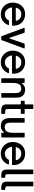

<svg xmlns="http://www.w3.org/2000/svg" viewBox="1860 -2662 814 4573"><g transform="rotate(90 2266.5 -376.0)"><path d="M43 -276Q43 -352 74.5 -419Q106 -486 168 -527Q230 -568 317 -568Q391 -568 453.5 -536Q516 -504 554 -440.5Q592 -377 592 -286V-269Q592 -256 579 -256H168Q162 -256 159 -252.5Q156 -249 157 -243Q161 -219 171 -196Q191 -145 231 -115Q271 -85 322 -85Q372 -85 408.5 -109.5Q445 -134 464 -174Q468 -183 478 -183H567Q574 -183 577 -180Q580 -177 579 -172Q550 -90 484.5 -39.5Q419 11 320 11Q239 11 176 -26.5Q113 -64 78 -129.5Q43 -195 43 -276ZM463 -345Q470 -345 473 -348.5Q476 -352 475 -359Q469 -384 461 -398Q441 -436 403.5 -456.5Q366 -477 321 -477Q274 -477 238 -456.5Q202 -436 181 -398Q170 -379 165 -359Q165 -358 164.5 -357Q164 -356 165 -355Q165 -345 177 -345Z M856 0Q844 0 840 -10L644 -542Q643 -544 643 -547Q643 -551 646.5 -554Q650 -557 655 -557H747Q758 -557 762 -547L880 -200Q883 -192 889 -192Q894 -192 897 -200L1018 -547Q1021 -557 1033 -557H1124Q1131 -557 1133.5 -553Q1136 -549 1134 -542L937 -10Q934 0 923 0Z M1187 -276Q1187 -352 1218.5 -419Q1250 -486 1312 -527Q1374 -568 1461 -568Q1535 -568 1597.5 -536Q1660 -504 1698 -440.5Q1736 -377 1736 -286V-269Q1736 -256 1723 -256H1312Q1306 -256 1303 -252.5Q1300 -249 1301 -243Q1305 -219 1315 -196Q1335 -145 1375 -115Q1415 -85 1466 -85Q1516 -85 1552.5 -109.5Q1589 -134 1608 -174Q1612 -183 1622 -183H1711Q1718 -183 1721 -180Q1724 -177 1723 -172Q1694 -90 1628.5 -39.5Q1563 11 1464 11Q1383 11 1320 -26.5Q1257 -64 1222 -129.5Q1187 -195 1187 -276ZM1607 -345Q1614 -345 1617 -348.5Q1620 -352 1619 -359Q1613 -384 1605 -398Q1585 -436 1547.5 -456.5Q1510 -477 1465 -477Q1418 -477 1382 -456.5Q1346 -436 1325 -398Q1314 -379 1309 -359Q1309 -358 1308.5 -357Q1308 -356 1309 -355Q1309 -345 1321 -345Z M1858 0Q1845 0 1845 -13V-544Q1845 -557 1858 -557H1942Q1955 -557 1955 -544V-503Q1955 -492 1961 -492Q1966 -492 1970 -498Q2003 -536 2037.5 -552Q2072 -568 2113 -568Q2238 -568 2282 -478Q2299 -445 2303 -410.5Q2307 -376 2307 -328V-13Q2307 0 2294 0H2210Q2197 0 2197 -13V-329Q2197 -414 2168 -447Q2141 -475 2090 -475Q2029 -475 1996 -437Q1974 -413 1964.5 -372Q1955 -331 1955 -261V-13Q1955 0 1942 0Z M2598 0Q2533 0 2500 -30Q2467 -60 2467 -131V-452Q2467 -465 2454 -465H2394Q2381 -465 2381 -478V-544Q2381 -557 2394 -557H2454Q2467 -557 2467 -570V-750Q2467 -763 2480 -763H2564Q2577 -763 2577 -750V-570Q2577 -557 2590 -557H2680Q2693 -557 2693 -544V-478Q2693 -465 2680 -465H2590Q2577 -465 2577 -452V-160Q2577 -125 2587 -109Q2597 -93 2633 -93H2679Q2692 -93 2692 -80V-13Q2692 0 2679 0Z M2816 -80Q2803 -106 2797.5 -140Q2792 -174 2792 -229V-544Q2792 -557 2805 -557H2889Q2902 -557 2902 -544V-228Q2902 -143 2931 -110Q2957 -82 3009 -82Q3069 -82 3102 -120Q3124 -144 3134 -185Q3144 -226 3144 -296V-544Q3144 -557 3157 -557H3241Q3254 -557 3254 -544V-13Q3254 0 3241 0H3157Q3144 0 3144 -13V-54Q3144 -64 3137 -64Q3133 -64 3127 -57Q3095 -21 3061 -5Q3027 11 2985 11Q2863 11 2816 -80Z M3363 -276Q3363 -352 3394.5 -419Q3426 -486 3488 -527Q3550 -568 3637 -568Q3711 -568 3773.5 -536Q3836 -504 3874 -440.5Q3912 -377 3912 -286V-269Q3912 -256 3899 -256H3488Q3482 -256 3479 -252.5Q3476 -249 3477 -243Q3481 -219 3491 -196Q3511 -145 3551 -115Q3591 -85 3642 -85Q3692 -85 3728.5 -109.5Q3765 -134 3784 -174Q3788 -183 3798 -183H3887Q3894 -183 3897 -180Q3900 -177 3899 -172Q3870 -90 3804.5 -39.5Q3739 11 3640 11Q3559 11 3496 -26.5Q3433 -64 3398 -129.5Q3363 -195 3363 -276ZM3783 -345Q3790 -345 3793 -348.5Q3796 -352 3795 -359Q3789 -384 3781 -398Q3761 -436 3723.5 -456.5Q3686 -477 3641 -477Q3594 -477 3558 -456.5Q3522 -436 3501 -398Q3490 -379 3485 -359Q3485 -358 3484.5 -357Q3484 -356 3485 -355Q3485 -345 3497 -345Z M4150 0Q4085 0 4052 -30Q4019 -60 4019 -131V-750Q4019 -763 4032 -763H4116Q4129 -763 4129 -750V-158Q4129 -123 4140 -108Q4151 -93 4185 -93H4203Q4216 -93 4216 -80V-13Q4216 0 4203 0Z M4439 0Q4374 0 4341 -30Q4308 -60 4308 -131V-750Q4308 -763 4321 -763H4405Q4418 -763 4418 -750V-158Q4418 -123 4429 -108Q4440 -93 4474 -93H4492Q4505 -93 4505 -80V-13Q4505 0 4492 0Z"/></g></svg>

Font: Open Sauce Two Medium
Style: Regular
Weight: 500
Designer: Alfredo Marco Pradil
Foundry: Creative Sauce Fz LLC
Version: Version 1.477